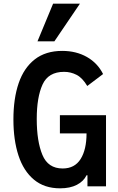

<svg xmlns="http://www.w3.org/2000/svg" viewBox="-20 -1014 640 1045"><path d="M53 -364Q53 -477.5 81.5 -561Q110 -644.5 169.2 -690.8Q228.5 -737 318.5 -737Q394.5 -737 452.8 -704Q511 -671 541 -611L455 -546Q428.5 -590.5 396.5 -606.8Q364.5 -623 329 -623Q243 -623 211.5 -553.8Q180 -484.5 180 -366.5Q180 -245 210.8 -171Q241.5 -97 321 -97Q386.5 -97 418.8 -148.5Q451 -200 451 -288H306V-387H557V0H456V-60H451Q435 -27 398.2 -8Q361.5 11 307 11Q221.5 11 164.8 -36.2Q108 -83.5 80.5 -167.8Q53 -252 53 -364ZM184 -789 269 -994H415L276 -789Z"/></svg>

Font: JuliaMono
Style: Bold
Weight: 700
Monospace: yes
Designer: cormullion
Foundry: corm
Version: Version 0.055; ttfautohint (v1.8.4)